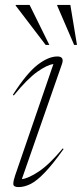

<svg xmlns="http://www.w3.org/2000/svg" viewBox="-20 -752 334 782"><path d="M41.5 -37 197.5 -491Q172 -488 131.8 -459.5Q91.5 -431 36 -363L32.5 -366Q88.5 -453.5 132.8 -487.8Q177 -522 213.5 -522Q243 -522 232.5 -491.5L69 -22.5Q95 -25 138 -53.5Q181 -82 235.5 -147.5L239 -145Q194.5 -82.5 162 -48.8Q129.5 -15 104.2 -2.5Q79 10 55.5 10Q34.5 10 34.2 -2.5Q34 -15 41.5 -37ZM181 -569H166L44 -729V-732H100.5ZM293.5 -569H282L213 -729V-732H266.5Z"/></svg>

Font: Newsreader Display ExtraLight
Style: Italic
Weight: 275
Italic angle: -17°
Designer: Hugues Gentile
Foundry: Production Type
Version: Version 1.001